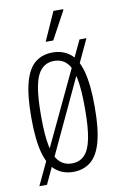

<svg xmlns="http://www.w3.org/2000/svg" viewBox="-87 -773 547 871"><g transform="rotate(-10 186.0 -337.0)"><path d="M186 12Q139 12 106 -14.5Q73 -41 56.5 -101Q40 -161 40 -263Q40 -365 56.5 -425.5Q73 -486 106 -512Q139 -538 186 -538Q233 -538 266 -512Q299 -486 315.5 -425.5Q332 -365 332 -263Q332 -161 315.5 -101Q299 -41 266 -14.5Q233 12 186 12ZM186 -27Q222 -27 244.5 -50.5Q267 -74 277 -125Q287 -176 287 -258V-268Q287 -351 277 -401.5Q267 -452 244.5 -475.5Q222 -499 186 -499Q151 -499 128 -475.5Q105 -452 95 -401.5Q85 -351 85 -268V-258Q85 -176 95 -125Q105 -74 128 -50.5Q151 -27 186 -27ZM22 49 317 -575H349L57 49ZM164 -591 223 -723H268V-719L199 -591Z"/></g></svg>

Font: Archivo ExtraCondensed Thin
Style: Regular
Weight: 250
Width: 2
Designer: Hector Gatti
Foundry: Omnibus-Type
Version: Version 2.001